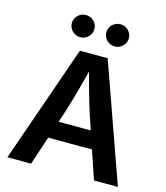

<svg xmlns="http://www.w3.org/2000/svg" viewBox="-134 -1045 993 1148"><g transform="rotate(15 362.5 -471.5)"><path d="M20.5 0 274.4 -727.5H446.3L704.6 0H556.6L430.7 -372.6Q411.1 -433.6 390.1 -508.1Q369.1 -582.5 344.2 -676.8H374.5Q349.6 -582 329.3 -507.3Q309.1 -432.6 290.5 -372.6L167.5 0ZM171.4 -176.3V-284.2H553.7V-176.3ZM468.3 -806.2Q439.5 -806.2 418.9 -826.4Q398.4 -846.7 398.4 -875Q398.4 -903.3 418.9 -923.3Q439.5 -943.4 468.3 -943.4Q497.1 -943.4 517.6 -923.3Q538.1 -903.3 538.1 -875Q538.1 -846.7 517.6 -826.4Q497.1 -806.2 468.3 -806.2ZM255.4 -806.2Q226.1 -806.2 205.6 -826.4Q185.1 -846.7 185.1 -875Q185.1 -903.3 205.6 -923.3Q226.1 -943.4 255.4 -943.4Q284.2 -943.4 304.4 -923.3Q324.7 -903.3 324.7 -875Q324.7 -846.7 304.4 -826.4Q284.2 -806.2 255.4 -806.2Z"/></g></svg>

Font: V-Inter
Style: SemiBold-600
Weight: 600
Designer: Rasmus Andersson
Foundry: rsms
Version: Version 4.000;git-4146feb